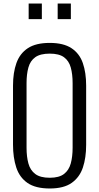

<svg xmlns="http://www.w3.org/2000/svg" viewBox="-20 -1062 565 1092"><path d="M263 10Q182 10 136.5 -21.5Q91 -53 72.5 -109.5Q54 -166 54 -239V-575Q54 -649 73.5 -703.5Q93 -758 138.5 -788Q184 -818 263 -818Q341 -818 386.5 -788Q432 -758 451 -703.5Q470 -649 470 -575V-238Q470 -165 451.5 -109.5Q433 -54 388 -22Q343 10 263 10ZM263 -51Q316 -51 344 -72.5Q372 -94 382.5 -132.5Q393 -171 393 -222V-589Q393 -640 382.5 -678Q372 -716 344 -736.5Q316 -757 263 -757Q209 -757 180.5 -736.5Q152 -716 141.5 -678Q131 -640 131 -589V-222Q131 -171 141.5 -132.5Q152 -94 180.5 -72.5Q209 -51 263 -51ZM308 -953V-1042H383V-953ZM143 -953V-1042H218V-953Z"/></svg>

Font: Oswald Light
Style: Regular
Weight: 300
Designer: Vernon Adams
Foundry: Vernon Adams
Version: Version 4.103;gftools[0.9.33.dev8+g029e19f]